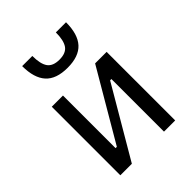

<svg xmlns="http://www.w3.org/2000/svg" viewBox="-219 -904 1025 1025"><g transform="rotate(-45 293.0 -391.5)"><path d="M85.9 0V-517.6H170.4V-120.6H180.2L413.1 -517.6H500V0H415.5V-397H405.8L172.9 0ZM293 -604.5Q207.5 -604.5 167.5 -648.7Q127.4 -692.9 127.4 -782.7H204.1Q204.1 -721.7 224.1 -693.8Q244.1 -666 293 -666Q342.3 -666 362.1 -694.3Q381.8 -722.7 381.8 -782.7H458.5Q458.5 -692.4 418.2 -648.4Q377.9 -604.5 293 -604.5Z"/></g></svg>

Font: Cascadia Code NF SemiLight
Style: Regular
Weight: 350
Monospace: yes
Designer: Aaron Bell
Foundry: Saja Typeworks
Version: Version 2404.023; ttfautohint (v1.8.4)